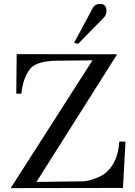

<svg xmlns="http://www.w3.org/2000/svg" viewBox="-20 -969 698 990"><path d="M595 -239H627L614 0L35 1L457 -658L276 -656Q171 -655 137 -616Q99 -570 90 -486H64L66 -690L584 -689L168 -31L405 -34Q432 -34 472 -49Q512 -64 531 -83Q589 -137 595 -239ZM529 -913Q529 -892 516 -879L383 -743L362 -748L459 -929Q470 -949 496 -949Q529 -949 529 -913Z"/></svg>

Font: GFS Didot
Style: Regular
Weight: 400
Designer: Takis Katsoulidis and George D. Matthiopoulos
Foundry: Takis Katsoulidis and George D. Matthiopoulos
Version: Version 1.0